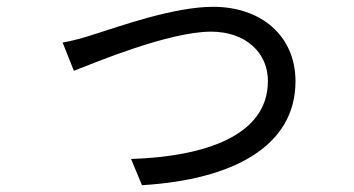

<svg xmlns="http://www.w3.org/2000/svg" viewBox="-20 -526 1040 564"><path d="M164 -401 197 -318C261 -343 477 -433 600 -433C701 -433 767 -372 767 -288C767 -126 579 -66 365 -59L397 18C664 2 848 -96 848 -287C848 -422 746 -506 606 -506C489 -506 327 -447 256 -425C226 -415 193 -406 164 -401Z"/></svg>

Font: Noto Sans Mono CJK JP Regular
Style: Regular
Weight: 400
Designer: Ryoko NISHIZUKA (kana & ideographs); Paul D. Hunt (Latin, Greek & Cyrillic); Wenlong ZHANG (bopomofo); Sandoll Communica
Foundry: Adobe Systems Incorporated
Version: Version 1.004;PS 1.004;hotconv 1.0.82;makeotf.lib2.5.63406